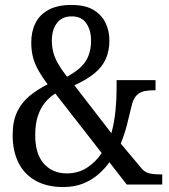

<svg xmlns="http://www.w3.org/2000/svg" viewBox="-20 -744 683 774"><path d="M234 10Q169 10 123 -16Q77 -42 54 -89Q31 -136 31 -199Q31 -256 49.5 -294Q68 -332 100 -358Q132 -384 172 -404Q151 -432 136 -458Q121 -484 113.5 -511.5Q106 -539 106 -573Q106 -617 123 -651Q140 -685 176 -704.5Q212 -724 268 -724Q324 -724 357 -704Q390 -684 405.5 -651.5Q421 -619 421 -582Q421 -539 406.5 -506.5Q392 -474 361 -448.5Q330 -423 280 -400L429 -207Q441 -251 445.5 -297.5Q450 -344 450 -382V-421H607V-380H598Q580 -380 562 -376.5Q544 -373 530.5 -359.5Q517 -346 510 -315Q502 -280 492 -241.5Q482 -203 467 -165L549 -67Q562 -51 579 -46Q596 -41 626 -41H634V0H491L421 -90Q402 -63 375 -40Q348 -17 313.5 -3.5Q279 10 234 10ZM249 -45Q296 -45 331.5 -68.5Q367 -92 390 -127L203 -367Q179 -352 161 -330Q143 -308 132.5 -276Q122 -244 122 -199Q122 -123 157 -84Q192 -45 249 -45ZM250 -435Q300 -461 323.5 -494.5Q347 -528 347 -581Q347 -622 328 -650Q309 -678 269 -678Q230 -678 209.5 -651Q189 -624 189 -580Q189 -555 195 -532.5Q201 -510 214.5 -486.5Q228 -463 250 -435Z"/></svg>

Font: Noto Serif Condensed
Style: Regular
Weight: 400
Width: 3
Designer: Monotype Design Team
Foundry: Monotype Imaging Inc.
Version: Version 2.015